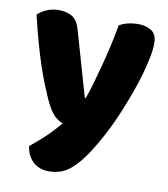

<svg xmlns="http://www.w3.org/2000/svg" viewBox="-77 -562 706 805"><g transform="rotate(10 275.5 -159.5)"><path d="M128 -124Q117 -149 104.5 -180Q92 -211 78.5 -251Q65 -291 50.5 -342.5Q36 -394 20 -461Q34 -475 57.5 -485.5Q81 -496 109 -496Q144 -496 167 -481.5Q190 -467 201 -427L280 -152H284Q296 -186 307.5 -226Q319 -266 330 -308.5Q341 -351 350.5 -393.5Q360 -436 367 -477Q403 -496 446 -496Q481 -496 504 -481Q527 -466 527 -429Q527 -402 520 -366.5Q513 -331 501.5 -291Q490 -251 474.5 -208.5Q459 -166 442 -125Q425 -84 407 -47.5Q389 -11 372 18Q344 67 320 98Q296 129 274 146.5Q252 164 230 170.5Q208 177 184 177Q142 177 116 152Q90 127 85 87Q117 62 149 31.5Q181 1 207 -31Q190 -36 170.5 -54.5Q151 -73 128 -124Z"/></g></svg>

Font: Baloo Paaji
Style: Regular
Weight: 400
Designer: Shuchita Grover and Ek Type
Foundry: Ek Type
Version: Version 1.007;PS 1.000;hotconv 1.0.88;makeotf.lib2.5.647800